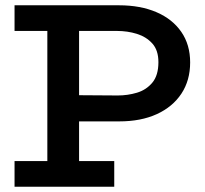

<svg xmlns="http://www.w3.org/2000/svg" viewBox="-20 -706 776 726"><path d="M35 0V-97H159V-589H35V-686H430Q511 -686 571.5 -660Q632 -634 665.5 -585.5Q699 -537 699 -470Q699 -402 666 -352Q633 -302 573 -274.5Q513 -247 431 -247H279V-97H412V0ZM279 -589V-346L425 -345Q463 -345 498 -355.5Q533 -366 556 -393.5Q579 -421 579 -471Q579 -516 556 -541.5Q533 -567 497.5 -578Q462 -589 422 -589Z"/></svg>

Font: BioRhyme ExtraBold SemiBold
Style: Regular
Weight: 600
Version: Version 1.600;gftools[0.9.33]